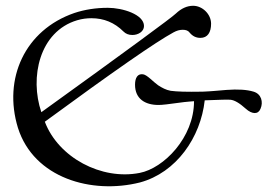

<svg xmlns="http://www.w3.org/2000/svg" viewBox="-20 -641 935 664"><path d="M651 -291C651 -165 546 -59 463 -43C331 -17 182 -96 135 -220C371 -393 519 -496 580 -529C591 -535 601 -538 612 -538C623 -538 631 -535 636 -528C646 -516 658 -510 673 -510C698 -510 710 -529 710 -559C710 -592 680 -621 648 -621C627 -621 607 -612 588 -594C575 -581 420 -467 123 -253C82 -373 116 -532 247 -571C264 -576 280 -578 296 -578C339 -578 376 -563 407 -532C415 -524 425 -520 438 -520C458 -520 478 -532 478 -551C478 -591 404 -614 353 -614C312 -614 273 -608 237 -596C66 -537 -10 -369 42 -199C97 -25 297 32 464 -10C590 -44 674 -166 688 -294C739 -296 769 -297 777 -296C790 -295 808 -285 830 -265C841 -255 852 -250 861 -250C870 -250 877 -255 881 -265C891 -288 884 -316 857 -324C834 -331 803 -333 763 -330C738 -328 709 -325 681 -324C624 -323 593 -324 570 -327C554 -330 541 -337 527 -346C511 -357 489 -382 475 -384C456 -387 447 -372 447 -348C447 -299 482 -278 528 -278C541 -278 558 -280 617 -288C624 -289 651 -291 651 -291Z"/></svg>

Font: GFS Ignacio
Style: Regular
Weight: 400
Designer: George D. Matthiopoulos
Foundry: George D. Matthiopoulos
Version: Version 1.000